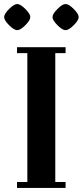

<svg xmlns="http://www.w3.org/2000/svg" viewBox="-37 -926 407 946"><path d="M7.8 -801.8Q-16.6 -826.2 -16.6 -841.8Q-16.6 -857.4 7.8 -881.8Q32.2 -906.2 47.9 -906.2Q63.5 -906.2 87.9 -881.8Q112.3 -857.4 112.3 -841.8Q112.3 -826.2 87.9 -801.8Q63.5 -777.3 47.9 -777.3Q32.2 -777.3 7.8 -801.8ZM246.1 -801.8Q221.7 -826.2 221.7 -841.8Q221.7 -857.4 246.1 -881.8Q270.5 -906.2 286.1 -906.2Q301.8 -906.2 326.2 -881.8Q350.6 -857.4 350.6 -841.8Q350.6 -826.2 326.2 -801.8Q301.8 -777.3 286.1 -777.3Q270.5 -777.3 246.1 -801.8ZM46.9 0V-29.3H97.7V-664.1H46.9V-693.4H286.1V-664.1H235.4V-29.3H286.1V0Z"/></svg>

Font: Monomakh Unicode TT
Style: Medium
Weight: 500
Designer: Alexey Kryukov, Aleksandr Andreev
Version: Version 1.1